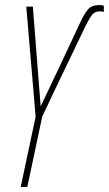

<svg xmlns="http://www.w3.org/2000/svg" viewBox="-20 -740 431 760"><path d="M62 0H88L147 -278Q190 -370 234 -461Q278 -552 322 -644Q336 -671 346 -683Q356 -695 375 -695Q383 -695 391 -693V-717Q389 -718 385 -719Q381 -720 374 -720Q344 -720 329.5 -704Q315 -688 298 -652Q259 -569 220 -485.5Q181 -402 141 -319L110 -714H84L121 -278Z"/></svg>

Font: Noto Sans Display Condensed Thin
Style: Italic
Weight: 250
Width: 3
Italic angle: -12°
Designer: Monotype Design Team
Foundry: Monotype Imaging Inc.
Version: Version 1.900